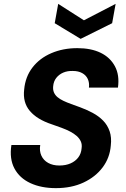

<svg xmlns="http://www.w3.org/2000/svg" viewBox="-20 -961 652 993"><path d="M269 12Q193 12 137 -14Q81 -40 54.5 -90Q28 -140 39 -211H188Q183 -180 194 -156Q205 -132 229 -118.5Q253 -105 287 -105Q320 -105 345 -116Q370 -127 385 -147Q400 -167 402 -194Q405 -214 398 -229.5Q391 -245 377 -257.5Q363 -270 343 -280.5Q323 -291 298.5 -300Q274 -309 248 -318Q172 -343 134.5 -387Q97 -431 105 -498Q111 -564 148 -612Q185 -660 245.5 -686Q306 -712 380 -712Q451 -712 500.5 -688Q550 -664 574.5 -618Q599 -572 590 -508H440Q443 -533 434 -552.5Q425 -572 405 -583Q385 -594 357 -594Q329 -595 307 -585.5Q285 -576 271 -558Q257 -540 255 -515Q253 -497 259 -483Q265 -469 277.5 -458.5Q290 -448 308 -439.5Q326 -431 348 -423Q370 -415 395 -406Q430 -393 460.5 -376.5Q491 -360 513.5 -337Q536 -314 547 -282Q558 -250 553 -208Q548 -145 511 -95.5Q474 -46 412 -17Q350 12 269 12ZM578 -941 560 -841 397 -760 263 -841 281 -941 414 -856Z"/></svg>

Font: DM Sans 12pt ExtraBold
Style: Italic
Weight: 800
Italic angle: -10°
Version: Version 4.004;gftools[0.9.30]